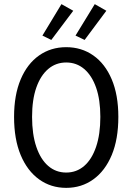

<svg xmlns="http://www.w3.org/2000/svg" viewBox="-20 -896 640 928"><path d="M300 12Q226 12 169 -29Q112 -70 80 -146.5Q48 -223 48 -331Q48 -437 80 -512.5Q112 -588 169 -628Q226 -668 300 -668Q374 -668 431 -628Q488 -588 520 -512.5Q552 -437 552 -331Q552 -223 520 -146.5Q488 -70 431 -29Q374 12 300 12ZM300 -62Q350 -62 387 -94Q424 -126 444.5 -186.5Q465 -247 465 -331Q465 -414 444.5 -472.5Q424 -531 387 -562.5Q350 -594 300 -594Q250 -594 213 -562.5Q176 -531 155.5 -472.5Q135 -414 135 -331Q135 -247 155.5 -186.5Q176 -126 213 -94Q250 -62 300 -62ZM228 -703 185 -724 277 -876 334 -844ZM389 -703 345 -724 438 -876 494 -844Z"/></svg>

Font: Source Code Variable
Style: Regular
Weight: 400
Monospace: yes
Designer: Paul D. Hunt, Teo Tuominen
Foundry: Adobe Systems Incorporated
Version: Version 1.010;hotconv 1.0.106;makeotfexe 2.5.65593